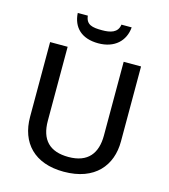

<svg xmlns="http://www.w3.org/2000/svg" viewBox="-133 -1028 1004 1142"><g transform="rotate(15 369.0 -457.0)"><path d="M535 -924H472C465 -872 419 -862 369 -862C309 -862 271 -869 265 -924H203C208 -837 263 -781 367 -781C467 -781 528 -839 535 -924ZM649 -252V-714H542V-260C542 -151 491 -82 371 -82C254 -82 197 -142 197 -259V-714H89V-254C89 -95 185 10 366 10C558 10 649 -104 649 -252Z"/></g></svg>

Font: Noto Sans Gunjala Gondi Medium
Style: Regular
Weight: 500
Designer: Ek Type
Foundry: Ek Type
Version: Version 1.004